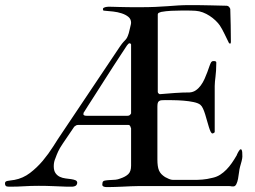

<svg xmlns="http://www.w3.org/2000/svg" viewBox="-47 -738 1008 759"><path d="M457 -280.3Q462.4 -280.3 465.6 -282.7Q468.8 -285.2 471.2 -289.6V-562.5Q469.2 -566.9 465.3 -566.9Q460.9 -566.9 455.1 -558.6Q447.3 -546.9 432.6 -524.4Q418 -502 400.1 -474.6Q382.3 -447.3 363.8 -418Q345.2 -388.7 328.9 -363.3Q312.5 -337.9 300.8 -319.6Q289.1 -301.3 285.6 -295.4Q283.7 -294.4 283.7 -291.5Q282.7 -289.6 282.7 -288.3Q282.7 -287.1 282.7 -286.1Q282.7 -283.2 286.4 -281.7Q290 -280.3 295.4 -280.3ZM-27.3 -12.7Q-27.3 -17.6 -24.7 -19.8Q-22 -22 -17.1 -22.9Q-12.2 -23.9 -5.4 -24.7Q1.5 -25.4 10.3 -26.9Q43.9 -33.2 71.5 -54.2Q99.1 -75.2 122.1 -102.5Q145 -129.9 163.6 -159.4Q182.1 -189 197.8 -211.9L427.2 -554.2Q436 -566.9 440.9 -572Q445.8 -577.1 449.2 -580.8Q452.6 -584.5 455.3 -589.4Q458 -594.2 461.9 -606.4Q462.4 -608.4 464.1 -615.2Q465.8 -622.1 467.5 -629.4Q469.2 -636.7 470.5 -642.3Q471.7 -647.9 471.2 -647.9Q471.2 -662.6 460.4 -671.4Q449.7 -680.2 433.8 -685.3Q418 -690.4 400.6 -692.4Q383.3 -694.3 370.1 -695.3Q366.2 -695.3 363 -696Q359.9 -696.8 359.9 -702.1Q359.9 -705.1 362.3 -706.8Q364.7 -708.5 368.2 -709.5Q371.6 -710.4 375.5 -710.9Q379.4 -711.4 381.8 -711.4Q385.3 -711.4 396.5 -711.2Q407.7 -710.9 423.8 -710.4Q439.9 -710 460.2 -709.7Q480.5 -709.5 502.4 -709.5Q540 -709.5 567.1 -710.7Q594.2 -711.9 616.5 -713.6Q638.7 -715.3 658.7 -716.6Q678.7 -717.8 702.6 -717.8Q716.3 -717.8 726.1 -717.8Q735.8 -717.8 749.8 -717.5Q763.7 -717.3 786.4 -716.8Q809.1 -716.3 849.6 -715.3Q855 -714.8 858.4 -710.9Q861.8 -707 863.3 -702.6Q864.3 -668.9 865 -637.9Q865.7 -606.9 865.7 -572.8Q865.7 -565.9 863.3 -565.9Q861.8 -565.9 860.4 -566.2Q858.9 -566.4 857.9 -568.4Q854 -576.2 849.4 -585.7Q844.7 -595.2 840.1 -604.7Q835.4 -614.3 830.8 -622.8Q826.2 -631.3 821.8 -637.7Q815.4 -647 804.9 -657Q794.4 -667 781.7 -675.3Q769 -683.6 754.9 -689Q740.7 -694.3 726.6 -695.3Q717.8 -695.8 711.2 -696Q704.6 -696.3 698.2 -696.3Q691.9 -696.3 685.1 -696.3Q678.2 -696.3 668.9 -696.3Q650.4 -696.3 629.9 -695.3Q609.4 -694.3 590.3 -690.9Q586.4 -689.9 581.5 -687.7Q576.7 -685.5 576.7 -680.2V-374Q578.1 -368.2 584.5 -365.7Q612.3 -368.2 643.8 -370.4Q675.3 -372.6 702.6 -372.6Q716.3 -373.5 727.3 -381.1Q738.3 -388.7 746.8 -400.4Q755.4 -412.1 761.5 -425.8Q767.6 -439.5 772.5 -452.6Q777.3 -465.8 781 -476.6Q784.7 -487.3 788.1 -492.7Q790 -494.6 791.7 -495.6Q793.5 -496.6 798.8 -496.6Q808.1 -496.6 808.1 -490.7Q808.1 -473.1 807.1 -459.5Q806.2 -445.8 804.9 -435.1Q803.7 -424.3 802.7 -415.5Q801.8 -406.7 801.8 -397.9V-215.3Q800.8 -213.9 798.8 -212.9Q795.4 -210.4 793 -210.4Q789.1 -210.4 785.6 -217.5Q782.2 -224.6 778.8 -235.6Q775.4 -246.6 771.7 -259.8Q768.1 -272.9 764.2 -285.6Q760.3 -298.3 755.6 -308.6Q751 -318.8 745.1 -323.7Q736.8 -330.6 718.3 -334.5Q699.7 -338.4 678.2 -340.1Q656.7 -341.8 636.5 -342Q616.2 -342.3 605.5 -342.3Q596.2 -342.3 590.3 -341.6Q584.5 -340.8 581.1 -337.9Q577.6 -335 576.4 -329.8Q575.2 -324.7 575.2 -315.9V-107.4Q575.2 -93.3 576.7 -82.8Q578.1 -72.3 581.5 -64.2Q585 -56.2 590.8 -50Q596.7 -43.9 605.5 -38.1Q612.3 -34.2 621.1 -30.5Q629.9 -26.9 636.7 -26.9H713.9Q725.6 -26.9 734.6 -27.1Q743.7 -27.3 752.7 -28.1Q761.7 -28.8 771.7 -30.5Q781.7 -32.2 795.4 -35.6Q810.5 -39.1 823.5 -47.4Q836.4 -55.7 847.9 -67.4Q859.4 -79.1 869.4 -93.5Q879.4 -107.9 888.7 -124Q889.2 -125.5 890.4 -128.4Q891.6 -131.3 893.6 -134.8Q895.5 -138.2 897.5 -141.4Q899.4 -144.5 901.9 -147Q903.8 -147.9 905.3 -147.9Q906.7 -147.9 908.2 -145.5Q910.2 -141.6 910.6 -135.7Q911.1 -129.9 911.1 -119.1Q911.1 -113.3 908.2 -101.3Q905.3 -89.4 901.9 -78.6Q899.4 -69.8 897.9 -56.6Q896.5 -43.5 894 -31Q891.6 -18.6 887.2 -9.8Q882.8 -1 875 -1Q872.6 -1 870.6 -1.2Q868.7 -1.5 866.7 -1.5Q864.7 -2.4 858.9 -2.4H498.5Q486.8 -2.4 470.9 -1.7Q455.1 -1 439 -0.2Q422.9 0.5 408.4 1Q394 1.5 385.7 1.5H372.6Q367.2 1.5 362.3 -0.7Q357.4 -2.9 357.4 -8.3Q357.4 -12.2 358.4 -16.6Q359.4 -21 363.3 -22.9Q364.3 -23.4 367.9 -24.2Q371.6 -24.9 376 -25.4Q380.4 -25.9 384.5 -26.1Q388.7 -26.4 391.1 -26.4Q401.9 -26.9 409.9 -27.6Q418 -28.3 428.2 -32.2Q449.2 -39.1 460.2 -49.8Q471.2 -60.5 471.2 -83V-230.5Q470.2 -234.4 467.8 -239.3Q465.3 -244.1 460.4 -244.1H261.7Q256.3 -244.1 253.2 -241.9Q250 -239.7 246.6 -237.3L200.2 -168.9Q189 -152.3 182.9 -139.2Q176.8 -126 172.4 -113.3Q168.9 -105.5 167.2 -97.7Q165.5 -89.8 165.5 -81.1Q165.5 -63.5 172.4 -53.7Q179.2 -43.9 189.5 -39.1Q199.7 -34.2 211.9 -32.7Q224.1 -31.2 234.4 -29.8Q244.6 -28.3 251.5 -25.4Q258.3 -22.5 258.3 -15.1Q258.3 -9.8 254.2 -5.4Q250 -1 238.8 0H217.8Q189.9 -1 162.8 -2.2Q135.7 -3.4 106.4 -3.4Q74.2 -3.4 48.3 -1.7Q22.5 0 -4.4 0H-11.7Q-21 0 -24.2 -3.2Q-27.3 -6.3 -27.3 -12.7Z"/></svg>

Font: IM FELL French Canon SC
Style: Regular
Weight: 400
Designer: Igino Marini
Foundry: Igino Marini
Version: 3.00